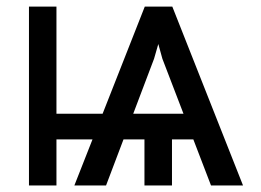

<svg xmlns="http://www.w3.org/2000/svg" viewBox="-20 -566 796 586"><path d="M624 0 475.6 -386.7 431.6 -545.9H505.9L721.7 0ZM68.4 0V-545.9H152.3V0ZM115.2 -140.6V-218.8H343.8V-140.6ZM420.9 0V-200.2H504.9V0ZM207 0 421.9 -545.9H496.1L450.2 -386.7L303.7 0ZM321.3 -140.6V-218.8H613.3V-140.6Z"/></svg>

Font: Inter V
Style: 
Weight: 400
Designer: Rasmus Andersson
Foundry: rsms
Version: Version 4.000;git-a3f224843